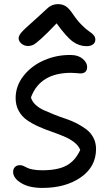

<svg xmlns="http://www.w3.org/2000/svg" viewBox="-20 -856 537 936"><path d="M117.2 -631.8Q97.7 -631.8 84.2 -643.6Q70.8 -655.3 70.8 -669.9Q70.8 -682.1 85 -698.5Q99.1 -714.8 151.9 -761.2Q167.5 -774.9 188 -794.2Q208.5 -813.5 215.8 -819.6Q223.1 -825.7 235.1 -830.8Q247.1 -835.9 262.2 -835.9Q285.2 -835.9 301.5 -825Q317.9 -814 336.9 -785.2Q357.4 -754.9 379.4 -733.2Q401.4 -711.4 414.6 -703.1Q427.7 -694.8 436.3 -685.1Q444.8 -675.3 444.8 -663.1Q444.8 -647.9 433.1 -639.4Q421.4 -630.9 401.9 -630.9Q366.7 -630.9 335.7 -652.8Q304.7 -674.8 255.9 -742.2Q208.5 -691.9 180.4 -667Q152.3 -642.1 141.4 -637Q130.4 -631.8 117.2 -631.8ZM187 60.1Q121.6 60.1 82.8 36.1Q43.9 12.2 43.9 -18.1Q43.9 -32.2 52.7 -41.5Q61.5 -50.8 77.1 -50.8Q85.9 -50.8 95 -46.9Q104 -43 112.1 -38.3Q120.1 -33.7 139.6 -29.8Q159.2 -25.9 186 -25.9Q261.2 -25.9 304 -48.8Q346.7 -71.8 371.1 -125Q363.3 -146 341.3 -162.8Q319.3 -179.7 291 -191.4Q262.7 -203.1 230.5 -214.4Q198.2 -225.6 167.5 -239.3Q136.7 -252.9 111.6 -270.5Q86.4 -288.1 71.3 -315.4Q56.2 -342.8 56.2 -377.9Q56.2 -437 94.7 -486.3Q133.3 -535.6 195.6 -562.5Q257.8 -589.4 327.1 -587.9Q361.8 -587.4 383.3 -569.1Q404.8 -550.8 404.8 -529.8Q404.8 -498 371.1 -498Q368.2 -498 353.8 -499.5Q339.4 -501 327.1 -501Q174.8 -501 130.9 -380.9Q136.2 -361.3 153.1 -345.5Q169.9 -329.6 193.1 -319.1Q216.3 -308.6 244.4 -297.4Q272.5 -286.1 300.8 -276.9Q329.1 -267.6 355.7 -253.7Q382.3 -239.7 402.8 -223.9Q423.3 -208 435.8 -183.8Q448.2 -159.7 448.2 -129.9Q448.2 -43 374 8.5Q299.8 60.1 187 60.1Z"/></svg>

Font: Shantell Sans Irregular Bouncy
Style: Regular
Weight: 400
Designer: Stephen Nixon, Anya Danilova, Shantell Martin
Foundry: Arrow Type
Version: Version 1.006;[9816181b4]